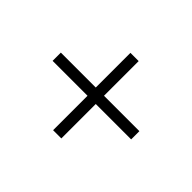

<svg xmlns="http://www.w3.org/2000/svg" viewBox="-86 -629 560 560"><g transform="rotate(-45 194.0 -349.0)"><path d="M354 -333H211V-187H177V-333H35V-367H177V-511H211V-367H354Z"/></g></svg>

Font: TypoPRO Bebas Neue
Style: Regular
Weight: 400
Designer: Ryoichi Tsunekawa
Foundry: Ryoichi Tsunekawa
Version: Version 001.003